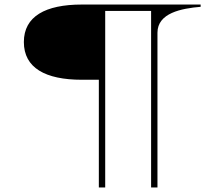

<svg xmlns="http://www.w3.org/2000/svg" viewBox="-20 -720 953 845"><path d="M863 -700H415C405 -700 380 -700 362 -700H340C180 -700 85 -648 85 -535C85 -421 180 -369 340 -369H415V105H443V-672H645V105H673V-576C673 -663 779 -683 863 -690Z"/></svg>

Font: Sprat Extended
Style: Regular
Weight: 400
Width: 9
Designer: Ethan Nakache
Foundry: Collletttivo
Version: Version 2.000;Glyphs 3.2 (3217)